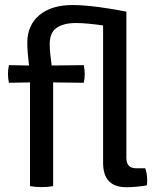

<svg xmlns="http://www.w3.org/2000/svg" viewBox="-20 -760 654 784"><path d="M573 -73Q581 -51.5 581 -23.5Q581 -18.5 580.8 -13Q580.5 -7.5 579 -3Q562.5 0 539.2 2.2Q516 4.5 496.5 4.5Q401 4.5 401 -94.5V-656Q371.5 -660.5 342.2 -663.2Q313 -666 290 -666Q240 -666 211.5 -646.5Q183 -627 183 -580Q183 -559.5 185.5 -537.5Q188 -515.5 191 -492.5L322 -494Q326 -475.5 326 -458Q326 -439.5 322 -422L197 -423.5V0Q175.5 4 149.5 4Q124 4 102.5 0V-423.5L16.5 -422Q12.5 -439.5 12.5 -458Q12.5 -475.5 16.5 -494L98.5 -492.5Q95.5 -517.5 93.5 -541Q91.5 -564.5 91.5 -585.5Q91.5 -657 140.8 -698.2Q190 -739.5 277.5 -739.5Q308.5 -739.5 346.8 -735.5Q385 -731.5 424 -725.2Q463 -719 496 -712.5V-116.5Q496 -73 535 -73Z"/></svg>

Font: Signika Negative SC
Style: Regular
Weight: 400
Designer: Anna Giedryś
Foundry: Anna Giedryś
Version: Version 2.000; ttfautohint (v1.8.3) -l 8 -r 50 -G 200 -x 9 -